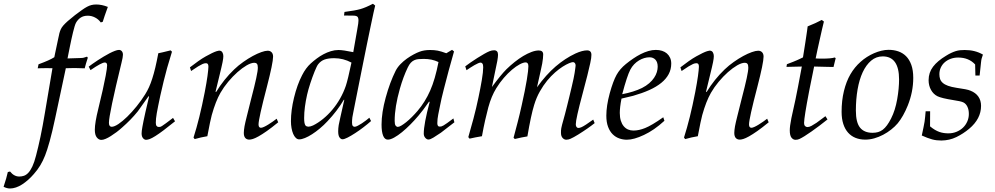

<svg xmlns="http://www.w3.org/2000/svg" viewBox="-167 -748 5411 1044"><path d="M38.1 -376.5 42.5 -398.4Q73.2 -409.7 94.5 -419.2Q115.7 -428.7 128.4 -437Q129.9 -444.3 132.3 -456.5Q134.8 -468.8 137.9 -482.9Q141.1 -497.1 144 -511.7Q147 -526.4 149.7 -538.6Q152.3 -550.8 154.1 -558.6Q155.8 -566.4 155.8 -566.9Q159.2 -579.1 163.6 -588.9Q168 -598.6 177 -609.1Q186 -619.6 201.4 -633.3Q216.8 -647 241.7 -666.5Q263.2 -682.6 278.6 -693.6Q293.9 -704.6 306.4 -711.2Q318.8 -717.8 330.6 -720.7Q342.3 -723.6 356 -723.6Q386.7 -723.6 419.4 -710.4Q409.7 -683.6 402.6 -663.3Q395.5 -643.1 391.6 -629.4L380.9 -626Q368.7 -643.1 349.9 -652.8Q331.1 -662.6 310.5 -662.6Q287.1 -662.6 271.5 -652.1Q255.9 -641.6 246.1 -624Q242.7 -617.7 238.5 -604Q234.4 -590.3 230 -572.3Q225.6 -554.2 221.2 -533.9Q216.8 -513.7 212.9 -494.1Q209 -474.6 205.6 -457.8Q202.1 -440.9 200.2 -430.2Q227.1 -431.2 242.9 -431.6Q258.8 -432.1 268.1 -432.4Q277.3 -432.6 281.2 -433.1Q285.2 -433.6 288.1 -434.3Q291 -435.1 294.4 -436.3Q297.9 -437.5 306.2 -439.9L310.5 -434.1Q305.2 -417.5 300.8 -403.3Q296.4 -389.2 293.5 -376.5Q266.6 -377.9 244.6 -377.9Q234.9 -377.9 221.4 -377.7Q208 -377.4 190.9 -377L132.8 -104.5Q117.2 -30.8 103.3 19.3Q89.4 69.3 78.1 97.7Q66.9 126.5 51.8 151.4Q36.6 176.3 17.1 198.2Q2 215.8 -14.4 230.2Q-30.8 244.6 -47.1 255.1Q-63.5 265.6 -80.1 271.2Q-96.7 276.9 -112.8 276.9Q-129.4 276.9 -147.5 267.6Q-139.2 242.7 -133.5 222.9Q-127.9 203.1 -124.5 187.5L-112.3 184.6Q-90.8 211.9 -62 211.9Q-49.3 211.9 -36.9 207.8Q-24.4 203.6 -12.9 191.4Q-1.5 179.2 9 157Q19.5 134.8 28.8 98.6Q41 52.7 53.2 -5.1Q65.4 -63 77.1 -133.8L118.2 -377Q104 -377.4 94.2 -377.4Q84.5 -377.4 79.6 -377.4Q71.3 -377.4 60.8 -377.2Q50.3 -377 38.1 -376.5Z M325.2 -366.7 315.4 -385.7Q323.7 -392.1 336.4 -401.1Q349.1 -410.2 364.5 -420.2Q379.9 -430.2 396.5 -440.2Q413.1 -450.2 428.7 -458.3Q444.3 -466.3 457.8 -471.4Q471.2 -476.6 480 -476.6Q489.3 -476.6 495.4 -469.5Q501.5 -462.4 501.5 -450.2Q501.5 -437.5 493.7 -406.7Q425.3 -126.5 425.3 -80.1Q425.3 -68.8 429.4 -63.7Q433.6 -58.6 439.9 -58.6Q454.6 -58.6 477.1 -73.7Q499.5 -88.9 524.9 -113.5Q550.3 -138.2 575.9 -169.9Q601.6 -201.7 622.6 -235.4Q633.3 -252.4 643.1 -273.7Q652.8 -294.9 661.1 -321.3Q669.4 -346.7 677.5 -380.6Q685.5 -414.6 693.8 -458.5Q700.2 -459.5 716.6 -463.4Q732.9 -467.3 760.7 -474.1L768.1 -466.8L741.7 -378.4Q731.9 -343.3 722.9 -306.2Q713.9 -269 704.6 -227.5Q697.8 -195.3 693.1 -172.4Q688.5 -149.4 685.5 -132.6Q682.6 -115.7 681.4 -103.5Q680.2 -91.3 680.2 -80.6Q680.2 -68.4 684.6 -63Q689 -57.6 695.8 -57.6Q700.2 -57.6 703.6 -58.1Q707 -58.6 714.4 -63.2Q721.7 -67.9 735.4 -77.9Q749 -87.9 773.9 -106.9L784.7 -88.4Q748 -58.6 721.9 -39.1Q695.8 -19.5 677.5 -8.1Q659.2 3.4 647.5 7.8Q635.7 12.2 627.4 12.2Q618.2 12.2 610.6 3.2Q603 -5.9 603 -22.5Q603 -29.3 604 -37.1Q605 -44.9 607.2 -57.9Q609.4 -70.8 613.3 -89.8Q617.2 -108.9 623.5 -137.2L643.6 -223.1L640.6 -224.6Q635.7 -217.8 626.2 -204.3Q616.7 -190.9 606.9 -177.2Q597.2 -163.6 589.6 -152.8Q582 -142.1 581.1 -141.1Q562.5 -118.2 541.5 -96.7Q520.5 -75.2 497.1 -54.7Q482.4 -41.5 466.6 -29.5Q450.7 -17.6 435.5 -8.1Q420.4 1.5 407 7.1Q393.6 12.7 383.8 12.7Q370.1 12.7 359.4 -0.7Q348.6 -14.2 348.6 -42.5Q348.6 -80.6 367.7 -157.2Q381.8 -214.8 391.6 -258.8Q401.4 -302.7 407.7 -336.4Q415.5 -378.4 415.5 -392.6Q415.5 -408.2 402.8 -408.2Q385.7 -408.2 325.2 -366.7Z M891.6 8.3 885.3 0Q901.9 -51.8 917 -113Q932.1 -174.3 946.3 -247.1Q956.5 -300.3 961.2 -334.5Q965.8 -368.7 966.3 -385.3Q966.3 -396 962.9 -400.1Q959.5 -404.3 953.1 -404.3Q943.8 -404.3 934.1 -399.9Q924.3 -395.5 910.6 -387.2L872.1 -361.8L865.7 -381.8L911.1 -415.5Q932.6 -430.7 951.7 -441.4Q970.7 -452.1 985.6 -459.2Q1000.5 -466.3 1010.5 -469.5Q1020.5 -472.7 1023.9 -472.7Q1036.6 -472.7 1042 -463.6Q1047.4 -454.6 1047.4 -442.9Q1047.4 -436.5 1046.4 -429Q1045.4 -421.4 1043.2 -409.9Q1041 -398.4 1036.9 -381.3Q1032.7 -364.3 1026.9 -339.4L1004.9 -249L1008.3 -248Q1050.3 -316.9 1106.4 -370.6Q1129.4 -392.6 1155.8 -411.1Q1182.1 -429.7 1207.3 -443.4Q1232.4 -457 1253.9 -464.6Q1275.4 -472.2 1288.6 -472.2Q1301.8 -472.2 1309.8 -463.9Q1317.9 -455.6 1317.9 -439.9Q1317.9 -406.2 1284.2 -275.9Q1238.8 -102.5 1238.8 -71.3Q1238.8 -61.5 1242.4 -57.4Q1246.1 -53.2 1252 -53.2Q1257.8 -53.2 1268.6 -58.1Q1279.3 -63 1291.5 -70.6Q1303.7 -78.1 1315.9 -86.7Q1328.1 -95.2 1337.4 -102.5L1345.7 -83Q1310.1 -53.7 1283.9 -35.4Q1257.8 -17.1 1239 -6.6Q1220.2 3.9 1208 7.6Q1195.8 11.2 1188.5 11.2Q1174.8 11.2 1166.7 2.2Q1158.7 -6.8 1158.7 -25.4Q1158.7 -32.2 1159.7 -41.3Q1160.6 -50.3 1162.6 -61.5Q1166 -80.1 1175.5 -117.7Q1185.1 -155.3 1199.2 -212.4Q1217.3 -281.2 1226.3 -323.2Q1235.4 -365.2 1234.9 -380.9Q1234.9 -395.5 1230 -401.1Q1225.1 -406.7 1216.3 -406.7Q1198.7 -406.7 1174.3 -392.6Q1149.9 -378.4 1124 -355.5Q1098.1 -332.5 1073.7 -303.2Q1049.3 -273.9 1031.7 -243.2Q1005.4 -197.3 984.4 -122.1Q980.5 -107.9 974.6 -79.8Q968.8 -51.8 960.4 -7.3Q942.4 -4.4 925.3 -0.5Q908.2 3.4 891.6 8.3Z M1841.3 -107.9 1850.6 -89.8Q1832.5 -73.7 1809.6 -56.2Q1786.6 -38.6 1764.4 -24.2Q1742.2 -9.8 1723.6 -0.2Q1705.1 9.3 1695.3 9.3Q1686.5 9.3 1679.2 -0.7Q1671.9 -10.7 1671.9 -34.2Q1671.9 -50.3 1674.8 -68.4Q1676.8 -78.1 1684.1 -112.1Q1691.4 -146 1705.1 -205.1L1702.6 -205.6Q1684.1 -174.3 1662.1 -145.5Q1640.1 -116.7 1613.8 -88.9Q1593.8 -67.4 1572 -49.3Q1550.3 -31.2 1529.8 -18.1Q1509.3 -4.9 1491.2 2.4Q1473.1 9.8 1460 9.8Q1449.7 9.8 1441.4 1.7Q1433.1 -6.3 1427.2 -20Q1421.4 -33.7 1418.2 -51.5Q1415 -69.3 1415 -88.9Q1415 -147.9 1431.6 -216.3Q1448.7 -287.1 1475.6 -338.9Q1495.6 -378.4 1522.5 -402.8Q1537.6 -416.5 1555.2 -429.7Q1572.8 -442.9 1592 -453.1Q1611.3 -463.4 1632.1 -469.7Q1652.8 -476.1 1673.8 -476.1Q1698.2 -476.1 1753.9 -464.4L1775.4 -586.9Q1779.3 -607.4 1780.8 -619.4Q1782.2 -631.3 1782.2 -636.2Q1782.2 -651.9 1776.1 -657.5Q1770 -663.1 1751.5 -663.1L1703.6 -663.6L1706.1 -683.1Q1736.8 -687 1758.1 -690.9Q1779.3 -694.8 1793 -698.7Q1806.6 -702.6 1823.5 -709.7Q1840.3 -716.8 1860.8 -727.5L1873 -717.8Q1870.6 -709 1864 -678.7Q1857.4 -648.4 1848.4 -605.2Q1839.4 -562 1828.6 -509.5Q1817.9 -457 1807.1 -403.3Q1796.4 -349.6 1786.1 -298.3Q1775.9 -247.1 1767.8 -206.5Q1759.8 -166 1754.6 -139.9Q1749.5 -113.8 1749 -110.4Q1748 -102.5 1747.6 -95.5Q1747.1 -88.4 1747.1 -82Q1747.1 -68.8 1751 -63.7Q1754.9 -58.6 1761.2 -58.6Q1767.6 -58.6 1778.3 -64.2Q1789.1 -69.8 1800.8 -77.4Q1812.5 -85 1823.5 -93.5Q1834.5 -102.1 1841.3 -107.9ZM1744.1 -407.7Q1699.7 -431.6 1649.9 -431.6Q1618.7 -431.6 1597.9 -424.3Q1577.1 -417 1562.5 -397.9Q1559.1 -393.6 1554.2 -383.3Q1549.3 -373 1543.5 -358.9Q1537.6 -344.7 1531.7 -328.1Q1525.9 -311.5 1520.3 -294.9Q1514.6 -278.3 1510.3 -262.2Q1505.9 -246.1 1502.9 -233.4Q1495.1 -198.7 1491 -167.2Q1486.8 -135.7 1486.8 -106.4Q1486.8 -89.8 1488.5 -80.8Q1490.2 -71.8 1493.2 -67.1Q1496.1 -62.5 1500 -61.3Q1503.9 -60.1 1508.8 -59.1Q1520.5 -59.1 1535.2 -65.9Q1563 -79.6 1589.8 -101.6Q1616.7 -123.5 1640.1 -151.4Q1663.6 -179.2 1682.4 -212.4Q1701.2 -245.6 1713.4 -281.2Q1724.6 -314.9 1744.1 -407.7Z M2298.3 -104 2303.7 -83 2230.5 -26.4Q2207.5 -10.7 2189.9 0Q2172.4 10.7 2162.6 10.7Q2153.8 10.7 2145.5 1.5Q2137.2 -7.8 2137.2 -21.5Q2137.2 -73.2 2169.4 -193.8L2166 -195.3Q2147.5 -168.9 2133.3 -150.1Q2119.1 -131.3 2108.4 -119.1Q2087.9 -94.7 2064.7 -71.3Q2041.5 -47.9 2019 -29.5Q1996.6 -11.2 1976.3 0Q1956.1 11.2 1941.9 11.2Q1924.8 11.2 1916.3 -10Q1907.7 -31.2 1907.7 -70.8Q1907.7 -134.8 1930.2 -217.3Q1953.1 -300.8 1984.4 -363.3Q1994.1 -382.3 2010.5 -399.2Q2026.9 -416 2045.4 -429.2Q2064 -442.4 2082.3 -452.1Q2100.6 -461.9 2114.3 -466.8Q2138.7 -476.1 2171.4 -476.1Q2183.1 -476.1 2192.9 -475.3Q2202.6 -474.6 2212.6 -472.7Q2222.7 -470.7 2233.9 -467.3Q2245.1 -463.9 2259.8 -458.5L2291 -477.1L2301.8 -468.3Q2286.1 -413.6 2272.5 -363.3Q2258.8 -313 2246.6 -264.2Q2239.3 -234.9 2234.1 -213.4Q2229 -191.9 2226.6 -177.7Q2221.2 -151.9 2216.1 -126Q2210.9 -100.1 2210.9 -78.1Q2210.9 -69.8 2213.9 -64.7Q2216.8 -59.6 2224.1 -59.6Q2228.5 -59.6 2232.7 -60.5Q2236.8 -61.5 2244.4 -65.7Q2252 -69.8 2264.4 -78.9Q2276.9 -87.9 2298.3 -104ZM2217.3 -410.6Q2199.2 -419.4 2179.2 -423.6Q2159.2 -427.7 2137.2 -427.7Q2120.6 -427.7 2107.9 -426.5Q2095.2 -425.3 2085 -420.4Q2074.7 -415.5 2066.4 -406.5Q2058.1 -397.5 2050.3 -381.3Q2038.1 -356 2027.3 -327.1Q2016.6 -298.3 2007.3 -265.6Q1993.2 -215.8 1986.1 -172.4Q1979 -128.9 1979 -90.3Q1979 -71.8 1984.1 -64.9Q1989.3 -58.1 1996.1 -58.1Q2003.4 -58.1 2015.4 -65.2Q2027.3 -72.3 2042 -84Q2056.6 -95.7 2072.5 -111.6Q2088.4 -127.4 2103.5 -145Q2145 -193.8 2171.9 -254.9Q2199.2 -316.4 2217.3 -410.6Z M2386.2 5.9 2379.4 -2.4 2407.2 -102.1Q2415 -131.8 2421.9 -160.6Q2428.7 -189.5 2434.6 -217.8Q2439.9 -242.7 2444.6 -267.1Q2449.2 -291.5 2452.9 -313Q2456.5 -334.5 2458.5 -352.5Q2460.4 -370.6 2460.4 -382.3Q2460.4 -396.5 2456.3 -402.1Q2452.1 -407.7 2446.3 -407.7Q2441.4 -407.7 2432.4 -403.8Q2423.3 -399.9 2412.8 -393.8Q2402.3 -387.7 2390.9 -380.4Q2379.4 -373 2369.6 -366.2L2362.8 -387.2Q2374 -396 2391.6 -408.2Q2409.2 -420.4 2428.2 -432.4Q2447.3 -444.3 2465.1 -454.6Q2482.9 -464.8 2495.1 -469.7Q2507.8 -474.6 2519.5 -474.6Q2541 -474.6 2541 -450.2Q2541 -444.3 2540 -436Q2539.1 -427.7 2537.1 -416.5Q2536.1 -408.7 2507.8 -274.9Q2555.7 -340.3 2586.9 -371.6Q2607.9 -392.1 2631.1 -410.6Q2654.3 -429.2 2677.5 -443.1Q2700.7 -457 2722.7 -465.3Q2744.6 -473.6 2762.7 -473.6Q2786.6 -473.6 2786.6 -451.7Q2786.6 -441.9 2785.2 -429.7Q2783.7 -417.5 2781.2 -401.9Q2779.3 -391.1 2772.2 -359.6Q2765.1 -328.1 2752.9 -273.4Q2802.7 -342.3 2854.2 -386.5Q2905.8 -430.7 2961.9 -457Q2981 -465.8 2997.1 -470Q3013.2 -474.1 3024.9 -474.1Q3048.8 -474.1 3048.8 -449.7Q3048.8 -442.4 3047.4 -431.2Q3045.9 -419.9 3042.5 -404.8Q3037.1 -378.4 3026.6 -337.2Q3016.1 -295.9 3000.5 -237.3Q2963.9 -101.1 2963.9 -72.3Q2963.9 -62.5 2968 -57.4Q2972.2 -52.2 2977.5 -52.2Q2985.4 -52.2 2995.1 -56.6Q3004.9 -61 3020.5 -71.3L3058.6 -97.7L3066.4 -78.6Q3060.1 -73.2 3050 -65.9Q3040 -58.6 3028.1 -50Q3016.1 -41.5 3002.9 -33Q2989.7 -24.4 2977.3 -16.6Q2964.8 -8.8 2953.6 -2.7Q2942.4 3.4 2934.6 6.8Q2923.3 11.7 2912.1 11.7Q2900.9 11.7 2892.1 2Q2883.3 -7.8 2883.3 -25.4Q2883.3 -33.7 2883.5 -38.8Q2883.8 -43.9 2885 -51Q2886.2 -58.1 2889.2 -69.6Q2892.1 -81.1 2897.9 -101.1Q2900.4 -109.4 2905.3 -128.2Q2910.2 -147 2916.3 -171.4Q2922.4 -195.8 2929 -222.9Q2935.5 -250 2941.4 -274.9Q2947.3 -299.8 2951.7 -320.3Q2956.1 -340.8 2957.5 -351.1Q2960 -368.2 2961.4 -378.4Q2962.9 -388.7 2962.9 -391.6Q2962.9 -400.4 2958.7 -405.3Q2954.6 -410.2 2948.7 -410.2Q2941.9 -410.2 2927 -404.1Q2912.1 -397.9 2892.8 -385.7Q2873.5 -373.5 2851.6 -354.5Q2829.6 -335.4 2808.3 -309.6Q2787.1 -283.7 2768.3 -250.5Q2749.5 -217.3 2737.3 -176.8Q2720.2 -121.6 2700.7 -6.3Q2685.5 -3.9 2668.7 -0.5Q2651.9 2.9 2632.3 7.8L2625.5 1Q2636.7 -40.5 2647.9 -84Q2659.2 -127.4 2669.9 -176.3Q2679.2 -216.8 2686 -251.7Q2692.9 -286.6 2697.5 -313.7Q2702.1 -340.8 2704.1 -359.9Q2706.1 -378.9 2706.1 -387.7Q2706.1 -408.7 2691.4 -408.7Q2678.7 -408.7 2658.9 -398.2Q2639.2 -387.7 2616.9 -368.9Q2594.7 -350.1 2572.5 -324.5Q2550.3 -298.8 2531.7 -268.6Q2518.1 -246.6 2507.3 -220.7Q2496.6 -194.8 2488.3 -164.6Q2480 -133.8 2471.2 -95Q2462.4 -56.2 2453.6 -7.3Q2415.5 -1 2386.2 5.9Z M3439.5 -110.4 3445.8 -91.3Q3417 -64.9 3389.4 -45.9Q3361.8 -26.9 3334.5 -14.2Q3279.8 11.7 3241.7 11.7Q3220.2 11.7 3200.2 4.6Q3180.2 -2.4 3164.6 -17.8Q3148.9 -33.2 3139.4 -58.3Q3129.9 -83.5 3129.9 -119.1Q3129.9 -172.4 3148.4 -240.7Q3157.7 -274.4 3167 -299.3Q3176.3 -324.2 3185.5 -340.8Q3203.6 -373.5 3236.3 -399.9Q3255.4 -415.5 3275.9 -429.4Q3296.4 -443.4 3317.1 -453.9Q3337.9 -464.4 3358.6 -470.5Q3379.4 -476.6 3398.9 -476.6Q3417.5 -476.6 3432.9 -471.7Q3448.2 -466.8 3459.2 -457.3Q3470.2 -447.8 3476.6 -433.8Q3482.9 -419.9 3482.9 -402.3Q3482.9 -371.1 3469 -345Q3455.1 -318.8 3428.7 -297.4Q3402.3 -275.9 3363.8 -258.5Q3325.2 -241.2 3275.9 -227.1L3212.4 -211.9Q3207.5 -187 3205.3 -167.5Q3203.1 -147.9 3203.1 -133.8Q3203.1 -109.9 3208.7 -91.8Q3214.4 -73.7 3224.4 -61.8Q3234.4 -49.8 3247.8 -43.9Q3261.2 -38.1 3277.3 -38.1Q3307.1 -38.1 3340.8 -51.8Q3376.5 -65.9 3439.5 -110.4ZM3216.3 -235.8Q3278.8 -247.6 3323.7 -269.5Q3346.7 -281.2 3363 -295.4Q3379.4 -309.6 3389.6 -325Q3399.9 -340.3 3404.5 -355.7Q3409.2 -371.1 3409.2 -385.3Q3409.2 -410.2 3397 -423.3Q3384.8 -436.5 3364.3 -436.5Q3350.6 -436.5 3335.9 -432.1Q3321.3 -427.7 3307.4 -419.4Q3293.5 -411.1 3281.2 -398.4Q3269 -385.7 3260.3 -369.1Q3242.7 -335.4 3216.3 -235.8Z M3558.6 8.3 3552.2 0Q3568.8 -51.8 3584 -113Q3599.1 -174.3 3613.3 -247.1Q3623.5 -300.3 3628.2 -334.5Q3632.8 -368.7 3633.3 -385.3Q3633.3 -396 3629.9 -400.1Q3626.5 -404.3 3620.1 -404.3Q3610.8 -404.3 3601.1 -399.9Q3591.3 -395.5 3577.6 -387.2L3539.1 -361.8L3532.7 -381.8L3578.1 -415.5Q3599.6 -430.7 3618.7 -441.4Q3637.7 -452.1 3652.6 -459.2Q3667.5 -466.3 3677.5 -469.5Q3687.5 -472.7 3690.9 -472.7Q3703.6 -472.7 3709 -463.6Q3714.4 -454.6 3714.4 -442.9Q3714.4 -436.5 3713.4 -429Q3712.4 -421.4 3710.2 -409.9Q3708 -398.4 3703.9 -381.3Q3699.7 -364.3 3693.8 -339.4L3671.9 -249L3675.3 -248Q3717.3 -316.9 3773.4 -370.6Q3796.4 -392.6 3822.8 -411.1Q3849.1 -429.7 3874.3 -443.4Q3899.4 -457 3920.9 -464.6Q3942.4 -472.2 3955.6 -472.2Q3968.8 -472.2 3976.8 -463.9Q3984.9 -455.6 3984.9 -439.9Q3984.9 -406.2 3951.2 -275.9Q3905.8 -102.5 3905.8 -71.3Q3905.8 -61.5 3909.4 -57.4Q3913.1 -53.2 3918.9 -53.2Q3924.8 -53.2 3935.5 -58.1Q3946.3 -63 3958.5 -70.6Q3970.7 -78.1 3982.9 -86.7Q3995.1 -95.2 4004.4 -102.5L4012.7 -83Q3977.1 -53.7 3950.9 -35.4Q3924.8 -17.1 3906 -6.6Q3887.2 3.9 3875 7.6Q3862.8 11.2 3855.5 11.2Q3841.8 11.2 3833.7 2.2Q3825.7 -6.8 3825.7 -25.4Q3825.7 -32.2 3826.7 -41.3Q3827.6 -50.3 3829.6 -61.5Q3833 -80.1 3842.5 -117.7Q3852.1 -155.3 3866.2 -212.4Q3884.3 -281.2 3893.3 -323.2Q3902.3 -365.2 3901.9 -380.9Q3901.9 -395.5 3897 -401.1Q3892.1 -406.7 3883.3 -406.7Q3865.7 -406.7 3841.3 -392.6Q3816.9 -378.4 3791 -355.5Q3765.1 -332.5 3740.7 -303.2Q3716.3 -273.9 3698.7 -243.2Q3672.4 -197.3 3651.4 -122.1Q3647.5 -107.9 3641.6 -79.8Q3635.7 -51.8 3627.4 -7.3Q3609.4 -4.4 3592.3 -0.5Q3575.2 3.4 3558.6 8.3Z M4321.3 -116.2 4332.5 -98.6Q4312 -82 4289.3 -64.9Q4266.6 -47.9 4245.8 -33.2Q4225.1 -18.6 4207.8 -7.8Q4190.4 2.9 4180.7 7.3Q4170.9 12.2 4158.7 12.2Q4146 12.2 4136.7 0.5Q4127.4 -11.2 4127.4 -39.1Q4127.4 -50.8 4129.4 -65.7Q4131.3 -80.6 4136.2 -106L4158.2 -206.1Q4164.1 -232.9 4172.4 -277.3Q4180.7 -321.8 4192.9 -386.2L4109.4 -384.3L4111.8 -398.9Q4133.8 -407.2 4146.2 -412.1Q4158.7 -417 4166.7 -420.7Q4174.8 -424.3 4181.6 -427.5Q4188.5 -430.7 4199.2 -436Q4200.2 -442.4 4202.1 -454.3Q4204.1 -466.3 4206.5 -481.9Q4209 -497.6 4211.7 -514.9Q4214.4 -532.2 4216.8 -548.8Q4219.2 -565.4 4221.4 -580.1Q4223.6 -594.7 4224.6 -604.5L4267.1 -622.6L4301.3 -639.6L4313 -630.9Q4308.6 -614.3 4302.7 -588.1Q4296.9 -562 4290.5 -533.7Q4284.2 -505.4 4278.1 -477.8Q4272 -450.2 4268.1 -430.2Q4279.3 -429.7 4287.8 -429.4Q4296.4 -429.2 4303.2 -429.2Q4353 -429.2 4372.1 -435.5L4377 -431.6L4365.2 -383.8Q4355 -383.8 4328.9 -384.5Q4302.7 -385.3 4259.8 -386.2Q4259.3 -383.8 4257.3 -374.3Q4255.4 -364.7 4252.7 -351.3Q4250 -337.9 4246.8 -322.3Q4243.7 -306.6 4240.7 -292.2Q4237.8 -277.8 4235.4 -265.9Q4232.9 -253.9 4231.9 -248Q4218.8 -179.7 4212.2 -138.2Q4205.6 -96.7 4205.1 -79.6Q4205.1 -68.4 4210.4 -62.7Q4215.8 -57.1 4223.6 -57.1Q4233.4 -57.1 4245.6 -63.7Q4257.8 -70.3 4272.5 -80.1Z M4409.2 -140.1Q4409.2 -201.2 4421.9 -253.2Q4434.6 -305.2 4457 -343.8Q4480 -383.3 4512.2 -411.6Q4528.3 -426.3 4547.1 -438.2Q4565.9 -450.2 4585.7 -458.7Q4605.5 -467.3 4625.7 -472.2Q4646 -477.1 4665 -477.1Q4692.9 -477.1 4717.3 -468.8Q4741.7 -460.4 4759.8 -442.4Q4777.8 -424.3 4788.3 -395.3Q4798.8 -366.2 4798.8 -324.7Q4798.8 -248.5 4769 -174.3Q4745.1 -115.2 4714.4 -77.6Q4699.2 -59.6 4678.7 -43.5Q4658.2 -27.3 4635 -15.1Q4611.8 -2.9 4586.9 4.2Q4562 11.2 4538.1 11.2Q4508.8 11.2 4485.1 1.7Q4461.4 -7.8 4444.6 -26.6Q4427.7 -45.4 4418.5 -73.7Q4409.2 -102.1 4409.2 -140.1ZM4486.8 -147Q4486.8 -82 4509.5 -54Q4532.2 -25.9 4577.6 -25.9Q4594.2 -25.9 4607.7 -29.8Q4621.1 -33.7 4633.1 -42.7Q4645 -51.8 4656 -66.7Q4667 -81.5 4678.2 -103.5Q4689.9 -126.5 4698 -152.3Q4706.1 -178.2 4711.4 -208Q4716.8 -238.8 4719.2 -265.6Q4721.7 -292.5 4721.7 -316.4Q4721.7 -378.4 4699.5 -409.9Q4677.2 -441.4 4632.8 -441.4Q4597.2 -441.4 4569.8 -418.2Q4542.5 -395 4523.9 -355.2Q4505.4 -315.4 4496.1 -261.7Q4486.8 -208 4486.8 -147Z M4845.2 -11.2Q4850.6 -36.6 4854.5 -55.2Q4858.4 -73.7 4860.4 -86.4Q4863.8 -111.3 4866.2 -143.1H4890.6L4890.1 -61Q4904.3 -49.3 4916.7 -42Q4929.2 -34.7 4941.2 -30.5Q4953.1 -26.4 4965.1 -24.7Q4977.1 -22.9 4989.7 -22.9Q5013.2 -22.9 5033.7 -31.2Q5054.2 -39.6 5069.1 -53.7Q5084 -67.9 5092.5 -87.2Q5101.1 -106.4 5101.1 -128.4Q5101.1 -151.9 5093 -168.2Q5085 -184.6 5070.8 -191.4Q5057.6 -197.8 5014.6 -204.1Q4983.9 -209 4962.9 -214.1Q4941.9 -219.2 4930.7 -224.6Q4908.2 -235.8 4895.3 -259.3Q4882.3 -282.7 4882.3 -312Q4882.3 -353.5 4906.5 -385.3Q4930.7 -417 4977.1 -444.8Q4992.7 -454.6 5005.4 -460.4Q5018.1 -466.3 5029.8 -470Q5041.5 -473.6 5053.2 -474.9Q5064.9 -476.1 5078.6 -476.1Q5106.9 -476.1 5131.3 -470Q5155.8 -463.9 5177.7 -451.2Q5174.8 -441.9 5173.1 -437Q5171.4 -432.1 5170.4 -428.5Q5169.4 -424.8 5168.7 -419.9Q5168 -415 5167 -405.8Q5166 -396.5 5164.3 -380.1Q5162.6 -363.8 5159.7 -337.4H5136.7Q5136.2 -377.9 5135.3 -397.5Q5100.6 -435.1 5043 -435.1Q5020.5 -435.1 5001.7 -428Q4982.9 -420.9 4969.5 -408.9Q4956.1 -397 4948.5 -380.4Q4940.9 -363.8 4940.9 -344.7Q4940.9 -330.1 4944.8 -318.4Q4948.7 -306.6 4959.2 -297.4Q4969.7 -288.1 4987.8 -281.5Q5005.9 -274.9 5034.2 -270.5Q5062 -266.6 5081.1 -262.9Q5100.1 -259.3 5109.9 -254.9Q5138.2 -243.7 5152.8 -222.7Q5167.5 -201.7 5167.5 -172.4Q5167.5 -102.1 5103 -47.9Q5070.8 -21 5033.4 -2.7Q4996.1 15.6 4951.7 16.1Q4938 16.1 4925.8 14.6Q4913.6 13.2 4901.1 9.8Q4888.7 6.3 4875 1.2Q4861.3 -3.9 4845.2 -11.2Z"/></svg>

Font: XB Kayhan
Style: Italic
Weight: 400
Italic angle: -12°
Designer: Behnam
Foundry: Irmug
Version: Version 7.300 2009